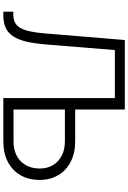

<svg xmlns="http://www.w3.org/2000/svg" viewBox="171 -939 768 1150"><g transform="rotate(90 555.0 -364.0)"><path d="M49.8 0V-59.6H66.9Q104 -59.6 126.7 -77.1Q149.4 -94.7 162.1 -137.5Q174.8 -180.2 180.7 -255.9L219.7 -727.5H582.5V-668H279.8L246.1 -252.4Q240.7 -188.5 230 -141.1Q219.2 -93.8 199.7 -62.3Q180.2 -30.8 149.2 -15.4Q118.2 0 72.3 0ZM616.7 -430.2H826.7Q897.5 -430.2 949.2 -403.3Q1001 -376.5 1029.3 -328.6Q1057.6 -280.8 1057.6 -217.8Q1057.6 -151.9 1029.5 -103Q1001.5 -54.2 949.7 -27.1Q897.9 0 826.7 0H567.4V-727.5H636.2V-61H826.2Q901.9 -61 945.6 -104.2Q989.3 -147.5 989.3 -218.3Q989.3 -262.7 969.5 -296.4Q949.7 -330.1 913.3 -349.4Q877 -368.7 826.2 -368.7H616.7Z"/></g></svg>

Font: Inter 16pt Light
Style: Regular
Weight: 300
Version: Version 4.001;git-66647c0bb